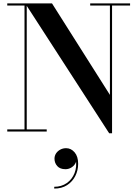

<svg xmlns="http://www.w3.org/2000/svg" viewBox="-20 -770 804 1124"><path d="M136.5 -750V-12.5H253.5V0H22.5V-12.5H123.5V-737.5H22.5V-750ZM741.5 -750V-737.5H636V10H619L127.5 -750H284.5L623.5 -214.5V-737.5H508V-750ZM297.5 334V323.5Q339.5 323.5 370.8 301.8Q402 280 416.5 243.2Q431 206.5 423.5 162H427Q428 176 419.5 189.5Q411 203 396 211.8Q381 220.5 363 220.5Q331.5 220.5 315.2 202.2Q299 184 299 159Q299 142 308.2 128Q317.5 114 333 105.8Q348.5 97.5 367 97.5Q396 97.5 416.8 121.8Q437.5 146 437.5 189Q437.5 227.5 420.8 260.5Q404 293.5 372.8 313.8Q341.5 334 297.5 334Z"/></svg>

Font: Bodoni Moda 18pt SemiBold
Style: Regular
Weight: 600
Designer: Owen Earl
Foundry: indestructible type
Version: Version 2.005